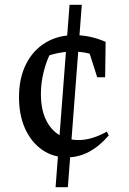

<svg xmlns="http://www.w3.org/2000/svg" viewBox="-20 -645 535 798"><path d="M262 133H211L269 -625H320ZM259 9Q200 9 155 -22.5Q110 -54 84.5 -110Q59 -166 59 -241Q59 -320 88 -378Q117 -436 169 -467.5Q221 -499 289 -499Q322 -499 354.5 -492Q387 -485 419 -471L405 -402Q348 -431 282 -430.5Q216 -430 157 -404L196 -437Q174 -396 162 -348.5Q150 -301 150 -255Q150 -190 171.5 -146Q193 -102 231.5 -81Q270 -60 319.5 -63.5Q369 -67 424 -98L432 -82Q392 -36 349 -13.5Q306 9 259 9ZM384 -324 337 -471H419L417 -324Z"/></svg>

Font: Piazzolla Thin Medium
Style: Regular
Weight: 500
Version: Version 2.005